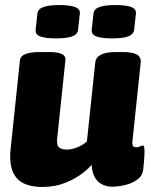

<svg xmlns="http://www.w3.org/2000/svg" viewBox="-20 -731 597 760"><path d="M148 9Q75 9 44.5 -28Q14 -65 22 -141L59 -493Q61 -509 80.5 -517Q100 -525 140 -525H174Q210 -525 225.5 -517Q241 -509 239 -493L206 -180Q205 -167 207.5 -158Q210 -149 219.5 -144Q229 -139 246 -139Q255 -139 265.5 -141.5Q276 -144 286.5 -148Q297 -152 306.5 -158Q316 -164 324 -171L357 -483Q361 -525 439 -525H465Q505 -525 522 -515Q539 -505 537 -483L504 -170Q503 -159 506.5 -153.5Q510 -148 520 -148Q528 -148 534.5 -151.5Q541 -155 545 -155Q549 -155 550.5 -149.5Q552 -144 552 -131Q552 -124 551.5 -114Q551 -104 550 -91Q549 -78 547 -62Q545 -36 524 -20.5Q503 -5 475 1.5Q447 8 424 8Q398 8 377.5 -5Q357 -18 348 -46.5Q339 -75 344 -122L352 -91Q339 -71 309.5 -47.5Q280 -24 239 -7.5Q198 9 148 9ZM423 -579Q383 -579 362 -586.5Q341 -594 343 -613L350 -677Q352 -696 374 -703.5Q396 -711 437 -711Q480 -711 500 -703Q520 -695 518 -677L511 -613Q509 -596 489 -587.5Q469 -579 423 -579ZM201 -579Q161 -579 140 -586.5Q119 -594 121 -613L128 -677Q130 -696 152.5 -703.5Q175 -711 215 -711Q257 -711 277.5 -703Q298 -695 296 -677L289 -613Q287 -594 264.5 -586.5Q242 -579 201 -579Z"/></svg>

Font: Asap Black
Style: Italic
Weight: 900
Italic angle: -6°
Designer: Pablo Cosgaya
Foundry: Omnibus-Type
Version: Version 3.001